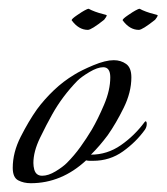

<svg xmlns="http://www.w3.org/2000/svg" viewBox="-20 -415 379 437"><path d="M50 2Q34 2 21.5 -4.5Q9 -11 9 -33Q9 -68 27 -103.5Q45 -139 64 -166Q81 -189 102.5 -209.5Q124 -230 149 -245Q165 -255 192.5 -266.5Q220 -278 239 -278Q255 -278 267 -269.5Q279 -261 279 -239Q279 -205 261.5 -169.5Q244 -134 225 -107Q216 -95 207 -84.5Q198 -74 187 -63Q224 -63 255 -84.5Q286 -106 309 -137L311 -139Q314 -139 314 -133Q314 -126 310 -120Q290 -92 260 -70.5Q230 -49 192 -49Q188 -49 184 -49Q180 -49 176 -50Q120 2 50 2ZM76 -15Q90 -15 106.5 -25Q123 -35 132 -44Q149 -61 163 -80.5Q177 -100 189 -120Q203 -144 217 -177Q231 -210 231 -239Q231 -262 215 -262Q202 -262 183.5 -251Q165 -240 156 -231Q122 -196 99 -155Q86 -132 71 -101Q56 -70 56 -44Q56 -40 56.5 -36.5Q57 -33 58 -29Q62 -15 76 -15ZM180 -347Q159 -347 143 -369Q143 -372 155.5 -380.5Q168 -389 172 -391Q179 -395 182 -395Q187 -392 196.5 -388.5Q206 -385 214.5 -383Q223 -381 223 -380Q222 -376 217 -370Q188 -347 180 -347ZM296 -347Q275 -347 259 -369Q259 -372 271.5 -380.5Q284 -389 288 -391Q295 -395 298 -395Q303 -392 312.5 -388.5Q322 -385 330.5 -383Q339 -381 339 -380Q338 -376 333 -370Q304 -347 296 -347Z"/></svg>

Font: Italianno
Style: Regular
Weight: 400
Designer: Robert E. Leuschke
Foundry: Robert E. Leuschke
Version: Version 1.100; ttfautohint (v1.8.3)